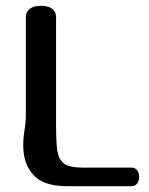

<svg xmlns="http://www.w3.org/2000/svg" viewBox="-20 -641 514 661"><path d="M433 -64Q445 -64 452 -55Q459 -46 459 -32Q459 -18 452 -9Q445 0 433 0H211Q130 0 95 -38.5Q60 -77 60 -140Q60 -166 64.5 -193.5Q69 -221 69 -247V-583Q69 -600 82.5 -610.5Q96 -621 121 -621Q147 -621 160 -610.5Q173 -600 173 -583V-207Q173 -164 175.5 -136Q178 -108 187.5 -92Q197 -76 216 -70Q235 -64 267 -64Z"/></svg>

Font: Sofadi One
Style: Regular
Weight: 400
Designer: Botjo Nikoltchev
Foundry: Botjo Nikoltchev
Version: Version 1.002